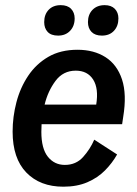

<svg xmlns="http://www.w3.org/2000/svg" viewBox="-20 -703 523 735"><path d="M222.5 11.7Q133.3 11.7 80.8 -42.5Q28.3 -96.7 28.3 -199.2Q28.3 -255.8 42.9 -311.7Q57.5 -367.5 87.9 -412.9Q118.3 -458.3 165 -485.4Q211.7 -512.5 276.7 -512.5Q339.2 -512.5 383.8 -484.2Q428.3 -455.8 447.1 -398.8Q465.8 -341.7 451.7 -255.8L447.5 -227.5H139.2Q138.3 -212.5 138.3 -198.3Q138.3 -134.2 163.3 -102.9Q188.3 -71.7 228.3 -71.7Q270.8 -71.7 297.9 -101.7Q325 -131.7 340.8 -168.3L428.3 -111.7Q410 -79.2 382.1 -50.8Q354.2 -22.5 314.6 -5.4Q275 11.7 222.5 11.7ZM270 -432.5Q221.7 -432.5 192.5 -393.3Q163.3 -354.2 150.8 -302.5H348.3Q358.3 -364.2 336.7 -398.3Q315 -432.5 270 -432.5ZM202.5 -566.7Q175.8 -566.7 162.5 -580.8Q149.2 -595 149.2 -618.3Q149.2 -647.5 166.2 -665.4Q183.3 -683.3 212.5 -683.3Q238.3 -683.3 252.1 -669.2Q265.8 -655 265.8 -632.5Q265.8 -603.3 248.3 -585Q230.8 -566.7 202.5 -566.7ZM370 -566.7Q344.2 -566.7 330.4 -580.8Q316.7 -595 316.7 -618.3Q316.7 -647.5 334.2 -665.4Q351.7 -683.3 380.8 -683.3Q405.8 -683.3 419.6 -669.2Q433.3 -655 433.3 -632.5Q433.3 -603.3 416.2 -585Q399.2 -566.7 370 -566.7Z"/></svg>

Font: Familjen Grotesk Medium
Style: Italic
Weight: 500
Italic angle: -9.46201°
Designer: Anders Wikstroem, Jonas Baeckman, Matilda Gysing, Kristian Moeller
Foundry: Familjen STHLM AB
Version: Version 2.002; ttfautohint (v1.8.4.7-5d5b)